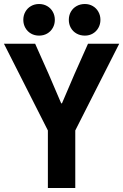

<svg xmlns="http://www.w3.org/2000/svg" viewBox="-26 -938 615 958"><path d="M90.3 -838.9Q90.3 -861.3 100.6 -879.4Q110.8 -897.5 128.7 -907.7Q146.5 -918 168.9 -918Q191.4 -918 209.2 -907.7Q227.1 -897.5 237.3 -879.4Q247.6 -861.3 247.6 -838.9Q247.6 -816.9 237.3 -798.8Q227.1 -780.8 209.2 -770.5Q191.4 -760.3 168.9 -760.3Q146.5 -760.3 128.7 -770.5Q110.8 -780.8 100.6 -798.8Q90.3 -816.9 90.3 -838.9ZM317.4 -838.9Q317.4 -861.3 327.6 -879.4Q337.9 -897.5 356.2 -907.7Q374.5 -918 397.5 -918Q419.4 -918 437 -907.7Q454.6 -897.5 464.8 -879.4Q475.1 -861.3 475.1 -838.9Q475.1 -816.9 464.8 -798.8Q454.6 -780.8 437 -770.5Q419.4 -760.3 397.5 -760.3Q374.5 -760.3 356.2 -770.5Q337.9 -780.8 327.6 -798.8Q317.4 -816.9 317.4 -838.9ZM212.9 0V-287.1L-6.3 -719.7H149.4L216.8 -568.4L279.3 -422.4H283.2L345.7 -568.4L413.1 -719.7H568.8L349.6 -287.1V0Z"/></svg>

Font: Reddit Mono
Style: Bold
Weight: 700
Designer: Stephen Hutchings
Foundry: Reddit
Version: Version 1.009